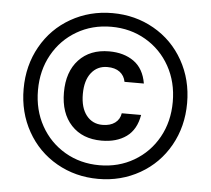

<svg xmlns="http://www.w3.org/2000/svg" viewBox="-52 -772 922 840"><g transform="rotate(5 409.0 -352.0)"><path d="M50 -352Q50 -455 97 -538.5Q144 -622 226.5 -669Q309 -716 409 -716Q509 -716 591.5 -669Q674 -622 721 -538.5Q768 -455 768 -352Q768 -249 721 -165.5Q674 -82 591.5 -35Q509 12 409 12Q309 12 226.5 -35Q144 -82 97 -165.5Q50 -249 50 -352ZM705 -352Q705 -439 666.5 -508Q628 -577 560.5 -616.5Q493 -656 409 -656Q325 -656 257.5 -616.5Q190 -577 151.5 -508Q113 -439 113 -352Q113 -265 151.5 -196Q190 -127 257.5 -87.5Q325 -48 409 -48Q493 -48 560.5 -87.5Q628 -127 666.5 -196Q705 -265 705 -352ZM227 -352Q227 -443 276 -495.5Q325 -548 409 -548Q474 -548 517.5 -517Q561 -486 572 -421H487Q482 -448 461.5 -463.5Q441 -479 407 -479Q363 -479 336.5 -445.5Q310 -412 310 -352Q310 -292 336.5 -258.5Q363 -225 407 -225Q441 -225 462 -240.5Q483 -256 487 -283H572Q561 -218 518 -187Q475 -156 409 -156Q325 -156 276 -208.5Q227 -261 227 -352Z"/></g></svg>

Font: CBA Beacon Sans
Style: Regular
Weight: 400
Designer: Wei Huang
Foundry: Wei Huang
Version: Version 1.002